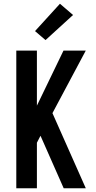

<svg xmlns="http://www.w3.org/2000/svg" viewBox="-20 -1005 515 1025"><path d="M67 0V-735H177V-441L319 -735H438L260 -401L438 0H320L199 -274L196 -280L177 -243V0ZM223 -791 167 -839 300 -985 370 -925Z"/></svg>

Font: Iosevka QP
Style: Bold
Weight: 700
Designer: Belleve Invis
Foundry: Belleve Invis
Version: Version 20.0.0; ttfautohint (v1.8.4)